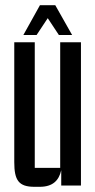

<svg xmlns="http://www.w3.org/2000/svg" viewBox="-20 -715 368 740"><path d="M193 -695H134L70 -580H121L164 -645L207 -580H258ZM292 -552H212V-68H114V-552H35V-90C35 -20 52 5 113 5H133C183 5 207 -19 216 -59V0H292Z"/></svg>

Font: Queering
Style: Regular
Weight: 400
Designer: Adam Naccarato
Foundry: adamnac
Version: Version 2.000;hotconv 1.0.109;makeotfexe 2.5.65596